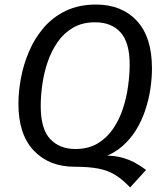

<svg xmlns="http://www.w3.org/2000/svg" viewBox="-20 -721 723 844"><path d="M308 12Q196 12 128.5 -59Q61 -130 61 -265Q61 -318 72 -377.5Q83 -437 107.5 -494.5Q132 -552 171.5 -598.5Q211 -645 268.5 -673Q326 -701 402 -701Q515 -701 581.5 -629.5Q648 -558 648 -421Q648 -377 641 -330Q634 -283 618.5 -236.5Q603 -190 578 -149.5Q553 -109 517.5 -78Q482 -47 434 -30L412 -4Q389 3 363 7.5Q337 12 308 12ZM622 26 552 103Q519 68 486.5 48Q454 28 412 20Q370 12 308 12L444 -37Q483 -37 515 -28.5Q547 -20 573.5 -5.5Q600 9 622 26ZM311 -66Q368 -66 408.5 -90Q449 -114 476.5 -154Q504 -194 520 -242.5Q536 -291 543 -342Q550 -393 550 -438Q550 -534 510 -578.5Q470 -623 398 -623Q342 -623 301.5 -599.5Q261 -576 233.5 -536.5Q206 -497 189.5 -448.5Q173 -400 166 -349.5Q159 -299 159 -255Q159 -154 200.5 -110Q242 -66 311 -66Z"/></svg>

Font: Fira Sans Variable
Style: Italic
Weight: 397
Italic angle: -8°
Designer: Carrois Corporate & Edenspiekermann AG
Foundry: Carrois Corporate GbR & Edenspiekermann AG
Version: Version 4.202